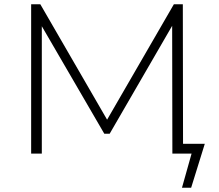

<svg xmlns="http://www.w3.org/2000/svg" viewBox="-20 -720 1027 900"><path d="M126 0H176V-597L469 -93H494L787 -599L788 0H878L833 160H876L940 -46H838L837 -700H795L482 -159L169 -700H126Z"/></svg>

Font: Montserrat Light
Style: Regular
Weight: 300
Designer: Julieta Ulanovsky
Foundry: Julieta Ulanovsky
Version: Version 7.200